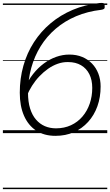

<svg xmlns="http://www.w3.org/2000/svg" viewBox="-20 -922 763 1330"><path d="M364 19Q286 19 231 -17Q176 -53 146.5 -120Q117 -187 117 -280Q117 -378 142 -466.5Q167 -555 215 -629.5Q263 -704 331 -761Q399 -818 484.5 -854Q570 -890 669 -901Q688 -903 696 -900.5Q704 -898 705 -882Q707 -867 701.5 -861.5Q696 -856 681 -854Q586 -843 507 -809.5Q428 -776 366 -723Q304 -670 261.5 -601.5Q219 -533 196.5 -451.5Q174 -370 174 -280Q174 -217 188.5 -170.5Q203 -124 229.5 -93.5Q256 -63 291 -48Q326 -33 368 -33Q425 -33 471.5 -54.5Q518 -76 551 -114.5Q584 -153 601.5 -204Q619 -255 619 -313Q619 -368 599 -408Q579 -448 541.5 -470Q504 -492 452 -492Q416 -493 380.5 -480.5Q345 -468 313 -445.5Q281 -423 252.5 -393Q224 -363 202 -328Q180 -293 165 -256L152 -314Q176 -367 209.5 -409.5Q243 -452 283.5 -482Q324 -512 369 -528Q414 -544 460 -544Q510 -544 549.5 -527.5Q589 -511 617.5 -481.5Q646 -452 661.5 -411.5Q677 -371 677 -323Q677 -248 654.5 -185.5Q632 -123 590 -77Q548 -31 491 -6Q434 19 364 19ZM0 378H723V388H0ZM0 -20H723V0H0ZM0 -505H723V-500H0ZM0 -898H723V-888H0Z"/></svg>

Font: Playwrite DE SAS Guides
Style: Regular
Weight: 400
Designer: Veronika Burian, José Scaglione
Foundry: TypeTogether
Version: Version 1.003